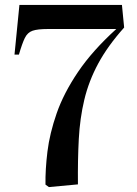

<svg xmlns="http://www.w3.org/2000/svg" viewBox="-20 -750 558 781"><path d="M179 11 165 1Q164 -60 173 -133.5Q182 -207 210.5 -289Q239 -371 297.5 -457.5Q356 -544 453 -632H175Q133 -632 112.5 -625Q92 -618 81 -595.5Q70 -573 57 -528H39L59 -730H476L485 -638Q418 -563 379.5 -491.5Q341 -420 323 -344.5Q305 -269 300.5 -184.5Q296 -100 297 0Z"/></svg>

Font: Literata 72pt Medium
Style: Regular
Weight: 500
Designer: Latin by Veronika Burian and Jose Scaglione. Greek by Irene Vlachou. Cyrillic by Vera Evstafieva.
Foundry: TypeTogether
Version: Version 3.002